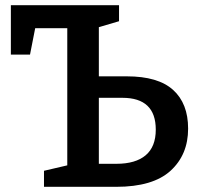

<svg xmlns="http://www.w3.org/2000/svg" viewBox="-20 -722 775 742"><path d="M150 0V-62L240 -83V-613H116L96 -511H22V-702H440V-640L362 -617V-427H470Q591 -427 649 -374.5Q707 -322 707 -225Q707 -124 639 -62Q571 0 429 0ZM453 -344H362V-89H430Q504 -89 543 -122Q582 -155 582 -221Q582 -344 453 -344Z"/></svg>

Font: Bitter SemiBold
Style: Regular
Weight: 600
Designer: Sol Matas, and Bitter project Authors
Foundry: Sol Matas
Version: Version 2.001